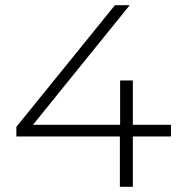

<svg xmlns="http://www.w3.org/2000/svg" viewBox="-20 -720 694 740"><path d="M639 -194V-239H492V-410H443V-239H107L480 -700H423L43 -231V-194H442V0H492V-194Z"/></svg>

Font: Montserrat Custom ExtraLight
Style: Regular
Weight: 300
Designer: Julieta Ulanovsky
Foundry: Julieta Ulanovsky
Version: Version 7.200